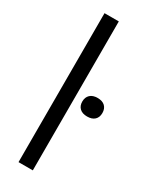

<svg xmlns="http://www.w3.org/2000/svg" viewBox="-209 -855 715 902"><g transform="rotate(30 148.0 -404.0)"><path d="M69.5 0V-808H147V0ZM241 -346.5Q215 -346.5 200.8 -359.8Q186.5 -373 186.5 -396.5Q186.5 -420 200.8 -433.5Q215 -447 241 -447Q267.5 -447 281.5 -433.5Q295.5 -420 295.5 -396.5Q295.5 -373 281.5 -359.8Q267.5 -346.5 241 -346.5Z"/></g></svg>

Font: Encode Sans SemiCondensed
Style: Regular
Weight: 400
Width: 4
Designer: Multiple Designers
Foundry: Impallari Type
Version: Version 3.002